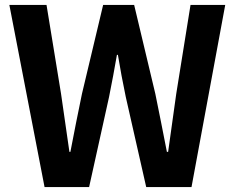

<svg xmlns="http://www.w3.org/2000/svg" viewBox="-20 -760 955 780"><path d="M161 0H342L423 -366C435 -424 445 -481 455 -537H459C468 -481 479 -424 491 -366L574 0H758L895 -740H754L696 -379C685 -302 674 -223 663 -143H658C642 -223 627 -303 611 -379L525 -740H399L313 -379C297 -302 281 -222 266 -143H262C251 -222 239 -301 228 -379L169 -740H18Z"/></svg>

Font: Noto Sans CJK KR Bold
Style: Regular
Weight: 700
Designer: Ryoko NISHIZUKA (kana & ideographs); Paul D. Hunt (Latin, Greek & Cyrillic); Wenlong ZHANG (bopomofo); Sandoll Communica
Foundry: Adobe Systems Incorporated
Version: Version 1.004;PS 1.004;hotconv 1.0.82;makeotf.lib2.5.63406